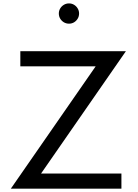

<svg xmlns="http://www.w3.org/2000/svg" viewBox="-20 -1132 826 1152"><path d="M45 0 554 -734H102V-825H735.5L226.5 -91H708.5V0ZM394 -990Q377 -990 363.2 -998.2Q349.5 -1006.5 341.2 -1020.2Q333 -1034 333 -1051Q333 -1067.5 341.2 -1081.2Q349.5 -1095 363.2 -1103.2Q377 -1111.5 394 -1111.5Q411 -1111.5 424.5 -1103.2Q438 -1095 446.2 -1081.2Q454.5 -1067.5 454.5 -1051Q454.5 -1034 446.2 -1020.2Q438 -1006.5 424.5 -998.2Q411 -990 394 -990Z"/></svg>

Font: Spartan Thin Medium
Style: Regular
Weight: 500
Version: Version 1.004